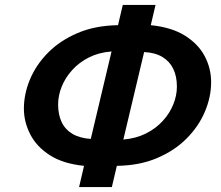

<svg xmlns="http://www.w3.org/2000/svg" viewBox="-20 -758 894 778"><path d="M300.5 0 320.5 -86Q235.8 -94.5 181.9 -129.1Q128 -163.8 102.4 -214Q76.8 -264.2 76.8 -317.8Q76.8 -377 101.4 -436.1Q126 -495.2 174.5 -544.4Q223 -593.5 294.1 -624Q365.2 -654.5 458.2 -656L477.5 -738H610.2L591 -656Q676.8 -647.2 730.6 -612.9Q784.5 -578.5 810 -529.5Q835.5 -480.5 835.5 -425.2Q835.5 -365 810.1 -305.2Q784.8 -245.5 735.8 -196.4Q686.8 -147.2 615.8 -117.2Q544.8 -87.2 453.5 -86L433.2 0ZM347.8 -195 432 -549.5Q380.8 -545.5 340.6 -525.4Q300.5 -505.2 272.5 -474.1Q244.5 -443 230 -406.9Q215.5 -370.8 215.5 -334.8Q215.5 -294 229.6 -263.8Q243.8 -233.5 273.1 -215.9Q302.5 -198.2 347.8 -195ZM479.8 -192.5Q531.2 -197 571.4 -217.1Q611.5 -237.2 639.6 -268.1Q667.8 -299 682.2 -335Q696.8 -371 696.8 -407Q696.8 -448.5 682.2 -478.8Q667.8 -509 638.5 -526.9Q609.2 -544.8 564 -547Z"/></svg>

Font: Ubuntu Sans
Style: Italic
Weight: 400
Italic angle: -13.5°
Designer: Dalton Maag Ltd
Foundry: Dalton Maag Ltd
Version: Version 1.006